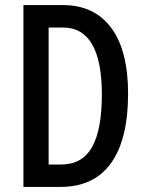

<svg xmlns="http://www.w3.org/2000/svg" viewBox="-20 -734 571 754"><path d="M483 -366Q483 -187 416 -93.5Q349 0 218 0H72V-714H227Q350 -714 416.5 -625Q483 -536 483 -366ZM380 -362Q380 -626 227 -626H171V-88H220Q303 -88 341.5 -156.5Q380 -225 380 -362Z"/></svg>

Font: Noto Sans Sinhala ExtraCondensed Medium
Style: Regular
Weight: 500
Width: 2
Designer: Jelle Bosma - Monotype Design Team
Foundry: Monotype Imaging Inc.
Version: Version 2.006; ttfautohint (v1.8.4.7-5d5b)